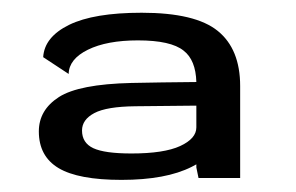

<svg xmlns="http://www.w3.org/2000/svg" viewBox="-20 -702 476 309"><path d="M299.5 -415.5 296 -432.5V-437.5Q292.5 -435.5 288.5 -433.5Q247 -412.5 175.5 -412.5Q106 -412.5 74.2 -431.5Q42.5 -450.5 42.5 -490.5Q42.5 -525 74.8 -545.8Q107 -566.5 191.5 -568.5Q238.5 -569.5 296 -570Q295 -605.5 275.5 -620.5Q255 -637 202 -637Q152 -637 121.5 -622Q91 -607 90.5 -583L49.5 -610Q51.5 -642.5 91.2 -662Q131 -681.5 208 -681.5Q294.5 -681.5 330.5 -652.2Q366.5 -623 366.5 -563.5V-415.5ZM296 -497V-532Q244.5 -531.5 198 -531Q151.5 -530.5 131.8 -520Q112 -509.5 112 -492Q112 -472 130.2 -463.5Q148.5 -455 191.5 -455Q244 -455 270 -467Q296 -479 296 -497Z"/></svg>

Font: Anybody ExtraExpanded Medium
Style: Regular
Weight: 500
Width: 8
Designer: Tyler Finck
Foundry: Etcetera Type Company
Version: Version 1.010; ttfautohint (v1.8.3) -l 8 -r 50 -G 200 -x 14 